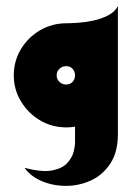

<svg xmlns="http://www.w3.org/2000/svg" viewBox="-20 -416 430 627"><path d="M60 132Q117 147 150.5 140.5Q184 134 200 116Q216 98 220.5 79.5Q225 61 225 52V-128L365 -170V22Q365 81.2 340 118.6Q315 156 276.5 173.5Q238 191 195.5 191Q153 191 116.5 175.5Q80 160 60 132ZM365 -170 196 -340Q209 -340 233 -341.5Q257 -343 283.5 -348.5Q310 -354 332.5 -365.5Q355 -377 365 -396ZM196.3 0Q149.5 0 110.8 -23Q72 -46 48.5 -84.8Q25 -123.6 25 -169.8Q25 -217 48.5 -255.7Q72 -294.4 111 -317.2Q150 -340 196.5 -340Q243 -340 281 -317Q319 -294 342 -255.7Q365 -217.3 365 -170Q365 -123 342 -84.5Q319 -46 281 -23Q243 0 196.3 0ZM196 -140Q209 -140 217 -148.7Q225 -157.4 225 -170Q225 -182.6 217 -191.3Q209 -200 196 -200Q183 -200 174 -191.3Q165 -182.6 165 -170Q165 -157.4 174 -148.7Q183 -140 196 -140Z"/></svg>

Font: Reem Kufi Fun
Style: Regular
Weight: 400
Designer: Khaled Hosny
Version: Version 1.005